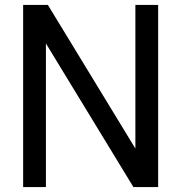

<svg xmlns="http://www.w3.org/2000/svg" viewBox="-20 -760 736 780"><path d="M74 0V-740H174.5L530 -156.5V-740H622.5V0H522L166.5 -583.5V0Z"/></svg>

Font: Encode Sans Semi Condensed Medium
Style: Regular
Weight: 500
Width: 4
Designer: Multiple Designers
Foundry: Impallari Type
Version: Version 3.000; ttfautohint (v1.8.3) -l 8 -r 50 -G 200 -x 14 